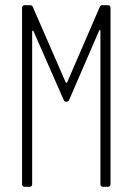

<svg xmlns="http://www.w3.org/2000/svg" viewBox="-20 -720 511 740"><path d="M364 -692 239 -403C238 -400 234 -400 233 -403L107 -692C105 -698 101 -700 96 -700H75C69 -700 65 -696 65 -690V-10C65 -4 69 0 75 0H94C100 0 104 -4 104 -10V-599C104 -603 108 -603 109 -600L225 -336C227 -330 231 -328 236 -328C241 -328 245 -330 247 -336L362 -602C363 -605 367 -605 367 -601V-10C367 -4 371 0 377 0H396C402 0 406 -4 406 -10V-690C406 -696 402 -700 396 -700H375C370 -700 366 -698 364 -692Z"/></svg>

Font: Barlow Condensed ExtraLight
Style: Regular
Weight: 275
Width: 3
Designer: Jeremy Tribby
Foundry: Tribby Type
Version: Version 1.422;hotconv 1.0.109;makeotfexe 2.5.65596